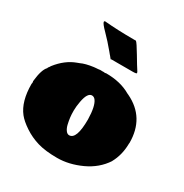

<svg xmlns="http://www.w3.org/2000/svg" viewBox="-203 -1046 1171 1222"><g transform="rotate(30 383.0 -435.0)"><path d="M738.8 -295.4Q737.8 -290.5 737.8 -289.6V-285.6Q736.3 -205.1 700.7 -140.6H701.2Q651.4 -64.5 562.3 -23.4Q473.1 17.6 386.7 17.6Q300.3 17.6 243.4 0.7Q186.5 -16.1 138.2 -48.3Q89.8 -80.6 66.4 -110.4Q10.7 -180.7 10.7 -309.1Q10.7 -313.5 12.2 -316.4V-324.2Q10.7 -326.2 10.7 -328.1L11.7 -333.5H11.2Q20.5 -418.9 47.4 -445.8Q47.4 -451.2 54.2 -458V-457.5L61.5 -469.2Q119.1 -543 193.4 -570.3L210.4 -576.7Q242.7 -592.3 300.8 -600.1L316.4 -601.6Q319.8 -602.1 330.3 -602.5Q340.8 -603 345.2 -604.5L366.2 -604Q367.7 -604.5 369.6 -604.5Q371.6 -604.5 374 -604L373.5 -604.5Q376.5 -603 382.3 -603Q384.3 -605 389.2 -605Q495.1 -605 569.3 -561.5L579.1 -557.1Q738.8 -480.5 738.8 -295.4ZM435.1 -292.5Q433.1 -389.6 407.2 -423.8Q396.5 -438 381.1 -438Q365.7 -438 354 -420.2Q342.3 -402.3 335.2 -364.3Q328.1 -326.2 328.1 -296.6Q328.1 -267.1 330.8 -245.8Q333.5 -224.6 338.9 -200.9Q344.2 -177.2 355.5 -161.4Q366.7 -145.5 380.9 -145.5Q435.1 -145.5 435.1 -292.5ZM373 -698.2 368.7 -696.3Q367.7 -697.3 351.1 -717.8V-717.3L335.9 -735.8Q292.5 -788.1 252 -828.9Q211.4 -869.6 211.4 -881.8Q211.4 -884.3 215.8 -888.2Q315.9 -879.4 430.7 -879.4H445.3L448.2 -879.9Q459 -872.1 498.8 -804.9Q538.6 -737.8 548.3 -723.9Q558.1 -710 558.1 -704.1Q558.1 -698.2 528.3 -698.2Z"/></g></svg>

Font: Bowlby One
Style: Regular
Weight: 400
Designer: vernon adams
Foundry: vernon adams
Version: Version 1.001